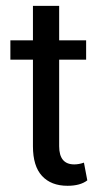

<svg xmlns="http://www.w3.org/2000/svg" viewBox="-20 -609 352 640"><path d="M89.8 -589.4H177.2V-474.6H267.1V-410.2H177.2V-121.6Q177.2 -61 227.5 -61Q243.2 -61 259.8 -66.9L271 -7.8Q247.6 10.3 205.1 10.3Q150.4 10.3 120.1 -22.5Q89.8 -55.2 89.8 -121.6V-410.2H14.6V-474.6H89.8Z"/></svg>

Font: Yantramanav
Style: Regular
Weight: 400
Version: Version 1.001;PS 1.0;hotconv 1.0.72;makeotf.lib2.5.5900; ttf